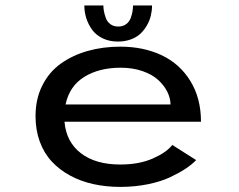

<svg xmlns="http://www.w3.org/2000/svg" viewBox="-20 -686 890 716"><path d="M547 -665.5Q547 -646.5 542.5 -627.8Q538 -609 528 -591.5Q518 -574 503.8 -560.5Q489.5 -547 467.8 -539Q446 -531 420 -531Q387.5 -531 362.5 -543.2Q337.5 -555.5 323.2 -575.5Q309 -595.5 301.8 -618.2Q294.5 -641 294.5 -665.5H365.5Q365.5 -655.5 367.5 -644.5Q369.5 -633.5 374.5 -619.2Q379.5 -605 391.5 -596Q403.5 -587 421 -587Q438.5 -587 450.5 -596Q462.5 -605 467.5 -619Q472.5 -633 474.2 -644Q476 -655 476 -665.5ZM711.5 -89Q696 -73 673 -57.5Q650 -42 615.2 -25.5Q580.5 -9 531.8 1Q483 11 428.5 11Q375 11 327.8 0.5Q280.5 -10 241 -31.5Q201.5 -53 172.8 -84Q144 -115 128.2 -158.2Q112.5 -201.5 112.5 -253Q112.5 -317 137.8 -367.2Q163 -417.5 206.8 -448.8Q250.5 -480 307 -496Q363.5 -512 428.5 -512Q515 -512 582.5 -480.2Q650 -448.5 689.8 -384.2Q729.5 -320 729.5 -232H220.5Q227 -156.5 281.8 -114.5Q336.5 -72.5 428.5 -72.5Q499 -72.5 550 -95Q601 -117.5 622.5 -145.5ZM430 -433.5Q349.5 -433.5 294.2 -399.2Q239 -365 224.5 -296.5H616Q615.5 -320.5 603.8 -344Q592 -367.5 570 -387.8Q548 -408 511.5 -420.8Q475 -433.5 430 -433.5Z"/></svg>

Font: League Mono Wide
Style: Regular
Weight: 400
Width: 8
Designer: Tyler Finck
Foundry: The League of Moveable Type / Tyler Finck
Version: Version 2.210